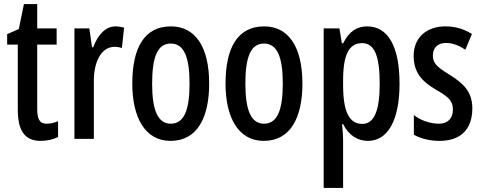

<svg xmlns="http://www.w3.org/2000/svg" viewBox="-20 -679 2360 939"><path d="M209 -74C172 -74 162 -98 162 -148V-461H257V-540H162V-659H97L72 -537L15 -512V-461H67V-142C67 -40 101 10 179 10C211 10 240 3 264 -9V-86C244 -78 226 -74 209 -74Z M545 -550C495 -550 458 -507 436 -448H430L417 -540H344V0H439V-280C438 -379 477 -450 540 -450C552 -450 566 -448 576 -444L587 -544C571 -548 558 -550 545 -550Z M1003 -270C1003 -453 933 -550 816 -550C685 -550 627 -444 627 -270C627 -107 688 10 814 10C947 10 1003 -108 1003 -270ZM724 -270C724 -402 751 -466 815 -466C879 -466 907 -402 907 -270C907 -138 879 -74 815 -74C752 -74 724 -140 724 -270Z M1459 -270C1459 -453 1389 -550 1272 -550C1141 -550 1083 -444 1083 -270C1083 -107 1144 10 1270 10C1403 10 1459 -108 1459 -270ZM1180 -270C1180 -402 1207 -466 1271 -466C1335 -466 1363 -402 1363 -270C1363 -138 1335 -74 1271 -74C1208 -74 1180 -140 1180 -270Z M1775 -550C1727 -550 1688 -527 1658 -467H1652L1640 -540H1563V240H1658V3C1658 -15 1656 -39 1653 -72H1658C1684 -19 1728 10 1779 10C1878 10 1934 -93 1934 -270C1934 -454 1877 -550 1775 -550ZM1751 -468C1813 -468 1837 -402 1837 -269C1837 -136 1809 -73 1752 -73C1688 -73 1658 -132 1658 -263V-286C1658 -412 1687 -468 1751 -468Z M2290 -149C2290 -233 2243 -273 2178 -314C2114 -353 2097 -371 2097 -408C2097 -445 2121 -469 2161 -469C2197 -469 2226 -455 2256 -436L2288 -513C2247 -538 2206 -550 2158 -550C2065 -550 2003 -494 2003 -406C2003 -323 2045 -280 2114 -239C2180 -203 2195 -180 2195 -143C2195 -100 2170 -74 2127 -74C2081 -74 2035 -92 2004 -116V-20C2037 -2 2079 10 2130 10C2230 10 2290 -44 2290 -149Z"/></svg>

Font: Noto Sans Malayalam ExtraCondensed Medium
Style: Regular
Weight: 500
Width: 2
Designer: Jelle Bosma - Monotype Design Team
Foundry: Monotype Imaging Inc.
Version: Version 2.104